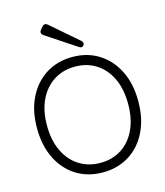

<svg xmlns="http://www.w3.org/2000/svg" viewBox="-137 -1054 1006 1170"><g transform="rotate(-15 366.0 -469.0)"><path d="M367 13Q272 13 200 -32Q128 -77 87.5 -159Q47 -241 47 -351Q47 -461 87.5 -542.5Q128 -624 200 -669.5Q272 -715 367 -715Q461 -715 533 -669.5Q605 -624 645.5 -542.5Q686 -461 686 -351Q686 -241 645.5 -159Q605 -77 533 -32Q461 13 367 13ZM367 -47Q442 -47 499.5 -83.5Q557 -120 589.5 -188.5Q622 -257 622 -351Q622 -445 589.5 -513Q557 -581 499.5 -617.5Q442 -654 367 -654Q292 -654 234 -617.5Q176 -581 143 -513Q110 -445 110 -351Q110 -257 143 -188.5Q176 -120 234 -83.5Q292 -47 367 -47ZM451 -766Q440 -750 419 -765L232 -889Q210 -905 226 -925L239 -940Q255 -960 275 -943L444 -797Q462 -780 451 -766Z"/></g></svg>

Font: Shin Retro Maru Gothic Regular
Style: Regular
Weight: 400
Designer: Iose
Foundry: Typographish
Version: Version 1.002